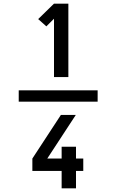

<svg xmlns="http://www.w3.org/2000/svg" viewBox="-20 -868 640 1056"><path d="M517 -309H83V-371H517ZM277 -444V-765L235 -723L190 -763L277 -848H356V-444ZM319 168V72H158V4L315 -236H397L240 4H319V-61H398V4H438V72H398V168Z"/></svg>

Font: Iosevka Semibold Extended
Style: Regular
Weight: 600
Width: 7
Monospace: yes
Designer: Belleve Invis
Foundry: Belleve Invis
Version: Version 32.5.0; ttfautohint (v1.8.4)